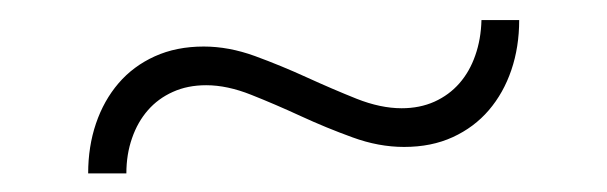

<svg xmlns="http://www.w3.org/2000/svg" viewBox="-20 -394 620 196"><path d="M390 -283.5Q408.5 -283.5 423.5 -290.2Q438.5 -297 449 -309Q459.5 -321 465.2 -337.5Q471 -354 471.5 -373.5H510Q510 -346 502 -322.5Q494 -299 479 -281.5Q464 -264 442.2 -254Q420.5 -244 392.5 -244Q366.5 -244 339.8 -253.8Q313 -263.5 287 -275.5Q261 -287.5 236.5 -297.2Q212 -307 190.5 -307Q171.5 -307 156.5 -300.2Q141.5 -293.5 131 -281.5Q120.5 -269.5 114.8 -253Q109 -236.5 109 -217H70Q70 -244.5 78 -268Q86 -291.5 101 -309Q116 -326.5 138 -336.5Q160 -346.5 188 -346.5Q213.5 -346.5 240.2 -336.8Q267 -327 293.2 -315Q319.5 -303 344 -293.2Q368.5 -283.5 390 -283.5Z"/></svg>

Font: Lato 2
Style: Italic
Weight: 300
Italic angle: -7°
Designer: Lukasz Dziedzic with Adam Twardoch and Botio Nikoltchev
Foundry: tyPoland Lukasz Dziedzic
Version: Version 2.015; 2015-08-06; http://www.latofonts.com/